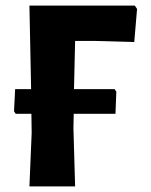

<svg xmlns="http://www.w3.org/2000/svg" viewBox="-20 -665 538 685"><path d="M389 -347 395 -338 392 -259H243L242 -207L248 0H85L93 -191L92 -259H36L30 -268L34 -347H91L85 -645H461L469 -633L459 -515L317 -519H248L244 -347Z"/></svg>

Font: Alegreya Sans SC ExtraBold
Style: Regular
Weight: 800
Designer: Juan Pablo del Peral
Foundry: Huerta Tipografica
Version: Version 2.007